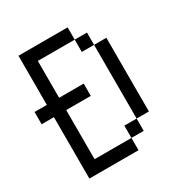

<svg xmlns="http://www.w3.org/2000/svg" viewBox="-150 -735 800 846"><g transform="rotate(-30 250.0 -312.5)"><path d="M250 -312.5V-375H125V-562.5H312.5V-500H375Q375 -500 375 -125H312.5V-62.5H125Q125 -62.5 125 -312.5ZM62.5 -312.5V0H312.5V-62.5H375V-125H437.5Q437.5 -125 437.5 -500H375V-562.5H312.5V-625H62.5Q62.5 -625 62.5 -375H0V-312.5Z"/></g></svg>

Font: Unifont
Style: Regular
Weight: 500
Version: Version 15.1.04